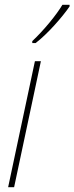

<svg xmlns="http://www.w3.org/2000/svg" viewBox="-20 -783 311 803"><path d="M115 -611V-603H129C178 -640 241 -712 271 -756V-763H241C217 -722 163 -656 115 -611ZM14 0H39L151 -527H126Z"/></svg>

Font: Noto Sans Condensed Thin
Style: Italic
Weight: 100
Width: 3
Italic angle: -12°
Designer: Monotype Design Team
Foundry: Monotype Imaging Inc.
Version: Version 2.013